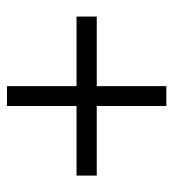

<svg xmlns="http://www.w3.org/2000/svg" viewBox="8 -578 510 566"><g transform="rotate(90 263.0 -295.0)"><path d="M28.8 -265.6H233.9V-60.5H292.5V-265.6H497.6V-325.2H292.5V-530.3H233.9V-325.2H28.8Z"/></g></svg>

Font: Guggenheim Sans Display Light
Style: Regular
Weight: 300
Designer: Modified by Tom Baber under direction of Pentagram Design 2023
Foundry: rsms
Version: Version 1.001;Glyphs 3.1.2 (3151)